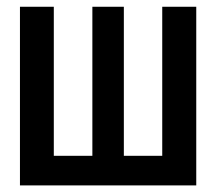

<svg xmlns="http://www.w3.org/2000/svg" viewBox="-20 -562 655 582"><path d="M574.9 -541.5V0H40.5V-541.5H143.1V-89.7H260V-541.5H355.4V-89.7H471.8V-541.5Z"/></svg>

Font: Fira Code Medium
Style: Regular
Weight: 500
Designer: Carrois Corporate, Edenspiekermann AG, Nikita Prokopov
Foundry: Carrois Corporate, Edenspiekermann AG, Nikita Prokopov
Version: Version 6.002